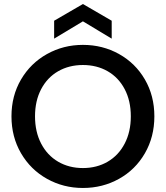

<svg xmlns="http://www.w3.org/2000/svg" viewBox="-20 -927 824 954"><path d="M392 7Q295 7 213.5 -38.5Q132 -84 84.5 -165.5Q37 -247 37 -349Q37 -451 84.5 -532Q132 -613 213.5 -658.5Q295 -704 392 -704Q490 -704 571.5 -658.5Q653 -613 700 -532Q747 -451 747 -349Q747 -247 700 -165.5Q653 -84 571.5 -38.5Q490 7 392 7ZM392 -92Q461 -92 515 -123.5Q569 -155 599.5 -213.5Q630 -272 630 -349Q630 -426 599.5 -484Q569 -542 515 -573Q461 -604 392 -604Q323 -604 269 -573Q215 -542 184.5 -484Q154 -426 154 -349Q154 -272 184.5 -213.5Q215 -155 269 -123.5Q323 -92 392 -92ZM392 -821 249 -735V-824L392 -907L535 -824V-735Z"/></svg>

Font: Poppins Cyr Med
Style: Regular
Weight: 500
Designer: Ninad Kale (Devanagari), Jonny Pinhorn (Latin)
Foundry: Indian Type Foundry
Version: 4.004